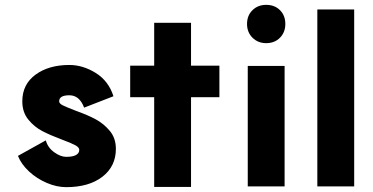

<svg xmlns="http://www.w3.org/2000/svg" viewBox="-20 -751 1540 792"><path d="M253 -104Q280 -104 293.5 -111.5Q307 -119 307 -133Q307 -143 290.5 -152Q274 -161 236 -175Q188 -193 155 -210Q122 -227 97 -257.5Q72 -288 72 -333Q72 -403 126.5 -443Q181 -483 266 -483Q322 -483 375 -450Q428 -417 448 -354L327 -307Q308 -358 266 -358Q224 -358 224 -333Q224 -324 239 -316.5Q254 -309 293 -294Q341 -277 374.5 -259Q408 -241 433 -211Q458 -181 458 -137Q458 -65 402.5 -22Q347 21 253 21Q214 21 173 3.5Q132 -14 100 -43.5Q68 -73 54 -108L169 -172Q177 -142 203.5 -123Q230 -104 253 -104Z M616 -350H517V-480H616V-657H768V-480H885V-350H768V20H616Z M1154 -479V18H1002V-479ZM1157 -652Q1157 -618 1135 -595.5Q1113 -573 1078 -573Q1044 -573 1021.5 -595.5Q999 -618 999 -652Q999 -687 1021.5 -709Q1044 -731 1078 -731Q1113 -731 1135 -709Q1157 -687 1157 -652Z M1441 -712V18H1289V-712Z"/></svg>

Font: SUITE Heavy
Style: Regular
Weight: 900
Designer: Sun
Foundry: Sun
Version: Version 2.040